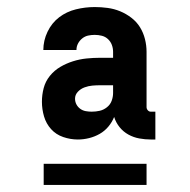

<svg xmlns="http://www.w3.org/2000/svg" viewBox="-20 -713 540 545"><path d="M201 -317Q180 -317 159.5 -324Q139 -331 125 -346.5Q111 -362 105 -382.5Q99 -403 99 -424Q99 -444 104 -463Q109 -482 121.5 -497.5Q134 -513 151 -523Q168 -533 187 -539Q206 -545 225.5 -547Q245 -549 265 -549H301V-566Q301 -576 297.5 -585.5Q294 -595 286.5 -602Q279 -609 269 -611.5Q259 -614 249 -614Q239 -614 230 -612Q221 -610 213.5 -604Q206 -598 201.5 -589.5Q197 -581 197 -571H103Q103 -598 115 -623Q127 -648 148 -664Q169 -680 195.5 -686.5Q222 -693 249 -693Q267 -693 285.5 -690.5Q304 -688 321 -681Q338 -674 353 -662.5Q368 -651 377.5 -635.5Q387 -620 391.5 -602Q396 -584 396 -566V-409Q396 -404 399.5 -400Q403 -396 408 -396H421V-317H408Q392 -317 375.5 -320Q359 -323 344.5 -331Q330 -339 319.5 -352Q309 -365 304 -381Q298 -366 287.5 -353.5Q277 -341 263 -333Q249 -325 233 -321Q217 -317 201 -317ZM240 -396Q252 -396 263 -398.5Q274 -401 283.5 -408.5Q293 -416 297 -427Q301 -438 301 -449V-471H265Q253 -471 242 -470Q231 -469 220 -465Q209 -461 201 -452.5Q193 -444 193 -433Q193 -424 197 -416.5Q201 -409 208 -404Q215 -399 223.5 -397.5Q232 -396 240 -396ZM104 -188V-248H396V-188Z"/></svg>

Font: Iosevka SS18 Heavy
Style: Regular
Weight: 900
Monospace: yes
Designer: Belleve Invis
Foundry: Belleve Invis
Version: Version 25.1.1; ttfautohint (v1.8.4)